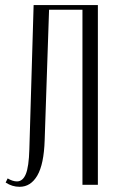

<svg xmlns="http://www.w3.org/2000/svg" viewBox="-20 -719 448 747"><path d="M2 -8.8 9.8 -24.9Q29.3 -13.2 45.9 -13.2Q68.8 -13.2 80.6 -42Q92.3 -70.8 94.2 -138.2L110.8 -699.2H360.8V0H300.8V-681.2H170.9L153.8 -173.8Q150.9 -80.1 125.2 -36.1Q99.6 7.8 56.2 7.8Q27.3 7.8 2 -8.8Z"/></svg>

Font: Moniqa Narrow Heading
Style: Regular
Weight: 400
Width: 4
Designer: Rajesh Rajput
Foundry: Rajesh Rajput
Version: Version 1.000